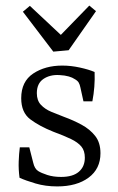

<svg xmlns="http://www.w3.org/2000/svg" viewBox="-20 -658 423 688"><path d="M50 -21Q46 -51 47 -79Q48 -107 51 -130H85L99 -75Q104 -53 117 -45Q128 -38 149.5 -31Q171 -24 199 -24Q241 -24 262.5 -42.5Q284 -61 284 -93Q284 -118 271.5 -133Q259 -148 234 -160Q209 -172 171 -186Q121 -206 88.5 -230.5Q56 -255 56 -306Q56 -366 99 -394.5Q142 -423 203 -423Q234 -423 266 -416Q298 -409 319 -400Q320 -373 318 -347Q316 -321 311 -295H279L268 -345Q266 -355 262 -362Q258 -369 247 -375Q240 -380 226.5 -384Q213 -388 193 -389Q159 -391 135.5 -375Q112 -359 112 -324Q112 -298 126.5 -282.5Q141 -267 163.5 -257.5Q186 -248 210 -239Q243 -227 272.5 -211Q302 -195 321 -171Q340 -147 340 -109Q340 -53 297.5 -21.5Q255 10 185 10Q143 10 107.5 -0.5Q72 -11 50 -21ZM324 -618 226 -478 171 -473 62 -616 87 -637 198 -533 300 -638Z"/></svg>

Font: Yrsa Light
Style: Regular
Weight: 300
Designer: Anna Giedrys (Yrsa+Rasa design), David Brezina (Yrsa art-direction, Rasa art-direction, design)
Foundry: Rosetta Type Foundry
Version: Version 2.004